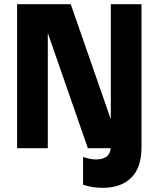

<svg xmlns="http://www.w3.org/2000/svg" viewBox="-20 -710 760 920"><path d="M401 0 161 -690H319L559 0ZM62 0V-690H209V0ZM472 190Q444 190 421.5 186Q399 182 378 175V42Q393 47 408.5 50.5Q424 54 441 54Q476 54 493.5 38Q511 22 511 -9V-690H658V-4Q658 93 609 141.5Q560 190 472 190Z"/></svg>

Font: Radio Canada Big
Style: Bold
Weight: 700
Designer: Étienne Aubert Bonn
Foundry: Coppers and Brasses
Version: Version 1.001